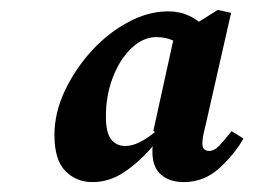

<svg xmlns="http://www.w3.org/2000/svg" viewBox="-20 -776 512 388"><path d="M194 -541Q194 -508 204.5 -494.5Q215 -481 233 -481Q247 -481 262 -488.5Q277 -496 293 -509L290 -512L330 -694Q315 -701 296 -701Q269 -701 245.5 -678.5Q222 -656 208 -619.5Q194 -583 194 -541ZM351 -408Q323 -408 305.5 -423Q288 -438 288 -469Q288 -472 288 -475Q288 -478 289 -481Q264 -451 233 -429.5Q202 -408 167 -408Q134 -408 112 -430.5Q90 -453 90 -503Q90 -548 111 -592.5Q132 -637 165.5 -673.5Q199 -710 239.5 -731.5Q280 -753 319 -753Q339 -753 354 -747.5Q369 -742 382 -732L420 -756L447 -750L395 -521Q389 -499 389 -486Q389 -471 403 -471Q413 -471 423 -481.5Q433 -492 448 -511L472 -496Q453 -463 422.5 -435.5Q392 -408 351 -408Z"/></svg>

Font: Source Serif 4 SmText
Style: Bold Italic
Weight: 700
Italic angle: -12°
Designer: Frank Grießhammer
Foundry: Adobe
Version: Version 4.005;hotconv 1.1.0;makeotfexe 2.6.0